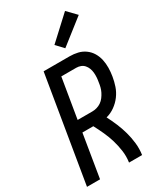

<svg xmlns="http://www.w3.org/2000/svg" viewBox="-240 -1072 981 1159"><g transform="rotate(-30 250.0 -493.0)"><path d="M6 0 128 -735H309Q338 -735 365.5 -728.5Q393 -722 415.5 -705.5Q438 -689 452 -665.5Q466 -642 472 -614.5Q478 -587 477.5 -557.5Q477 -528 472 -499Q467 -468 456.5 -437Q446 -406 426 -379Q406 -352 378 -332Q350 -312 318 -304Q336 -269 351 -233.5Q366 -198 376.5 -160Q387 -122 391.5 -81.5Q396 -41 390 0H299Q305 -41 299.5 -80.5Q294 -120 283 -157Q272 -194 256 -229Q240 -264 222 -298H146L97 0ZM261 -378Q277 -378 293 -382.5Q309 -387 323 -396.5Q337 -406 347.5 -420Q358 -434 365.5 -449Q373 -464 377 -480Q381 -496 383 -512Q386 -528 387 -544.5Q388 -561 386.5 -576.5Q385 -592 379.5 -606.5Q374 -621 364 -632.5Q354 -644 339.5 -649.5Q325 -655 309 -655H205L159 -378ZM311 -790 264 -840 422 -986 482 -924Z"/></g></svg>

Font: Iosevka Curly Medium Oblique
Style: Regular
Weight: 500
Italic angle: -9°
Monospace: yes
Designer: Belleve Invis
Foundry: Belleve Invis
Version: Version 11.1.0; ttfautohint (v1.8.3)